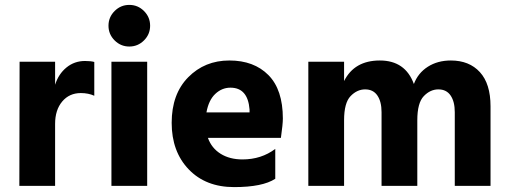

<svg xmlns="http://www.w3.org/2000/svg" viewBox="-20 -759 2078 784"><path d="M205 0H59L60 -507H205V-413Q219 -457 251.5 -483.5Q284 -510 327 -510Q351 -510 365 -506V-368Q341 -379 310 -379Q263 -379 234 -344.5Q205 -310 205 -253Z M568 -714Q593 -689 593 -654Q593 -619 568 -594Q543 -569 508 -569Q473 -569 448 -594Q423 -619 423 -654Q423 -689 448 -714Q473 -739 508 -739Q543 -739 568 -714ZM581 0H435V-507H581Z M921 -401Q886 -401 859 -375.5Q832 -350 823 -300H999V-312Q992 -401 921 -401ZM1104 -29Q1052 5 936 5Q820 5 750.5 -67.5Q681 -140 681 -257.5Q681 -375 748.5 -443.5Q816 -512 916.5 -512Q1017 -512 1076 -452.5Q1135 -393 1135 -275Q1135 -252 1127 -196H829Q844 -154 881 -131Q918 -108 970 -108Q1047 -108 1104 -151Z M1983 0H1837V-301Q1837 -344 1820 -369Q1803 -394 1770 -394Q1737 -394 1710.5 -366.5Q1684 -339 1684 -268V0H1538V-301Q1538 -344 1521 -369Q1504 -394 1471 -394Q1438 -394 1411.5 -366.5Q1385 -339 1385 -268V0H1239V-507H1385V-428Q1427 -512 1531 -512Q1635 -512 1670 -416Q1687 -461 1727 -486.5Q1767 -512 1821 -512Q1896 -512 1939.5 -464.5Q1983 -417 1983 -325Z"/></svg>

Font: Hind Colombo
Style: Bold
Weight: 700
Designer: Jyotish Sonowal, Aditi Pimprikar
Foundry: Indian Type Foundry
Version: Version 1.000;PS 1.0;hotconv 1.0.86;makeotf.lib2.5.63406; tt